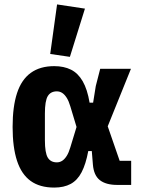

<svg xmlns="http://www.w3.org/2000/svg" viewBox="-20 -836 642 868"><path d="M573 -109V0H510Q459 0 431.5 -21.5Q404 -43 400 -92L395 -153H379Q368 -94 349 -57.5Q330 -21 299.5 -4.5Q269 12 225 12Q160 12 118.5 -18Q77 -48 57 -109Q37 -170 37 -262Q37 -354 57 -415Q77 -476 119 -506.5Q161 -537 225 -537Q269 -537 301 -521Q333 -505 354 -468.5Q375 -432 385 -372H401L413 -447L433 -525H572L467 -265L521 -109ZM237 -102Q250 -102 261 -109Q272 -116 281.5 -131Q291 -146 298 -170L326 -262L298 -355Q291 -379 281.5 -394Q272 -409 261 -416Q250 -423 237 -423Q209 -423 196 -401.5Q183 -380 183 -323V-202Q183 -145 196 -123.5Q209 -102 237 -102ZM364 -797 296 -579 207 -592 238 -816Z"/></svg>

Font: IBM Plex Sans Condensed
Style: Bold
Weight: 700
Width: 3
Designer: Mike Abbink, Paul van der Laan, Pieter van Rosmalen
Foundry: Bold Monday
Version: Version 3.201